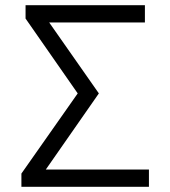

<svg xmlns="http://www.w3.org/2000/svg" viewBox="-20 -720 656 740"><path d="M62.5 0V-51L279.5 -360L78.5 -648.5V-700H538.5V-633.5H169.5L361 -360L156.5 -66.5H554V0Z"/></svg>

Font: Overpass Light
Style: Regular
Weight: 300
Designer: Delve Withrington, Dave Bailey, Thomas Jockin
Foundry: Delve Fonts LLC
Version: Version 4.000; ttfautohint (v1.8.3)